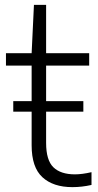

<svg xmlns="http://www.w3.org/2000/svg" viewBox="-20 -760 402 789"><path d="M277.5 9Q198.5 9 154.2 -31.8Q110 -72.5 110 -163V-301H34.5V-344.5H110V-490.5H4.5V-541.5H110L119.5 -740H169.5V-541.5H346.5V-490.5H169.5V-344.5H322.5V-301H169.5V-173Q169.5 -101.5 199.5 -72.5Q229.5 -43.5 288 -43.5Q317 -43.5 356 -52.5V0Q316.5 9 277.5 9Z"/></svg>

Font: Encode Sans Lt
Style: Regular
Weight: 300
Designer: Multiple Designers
Foundry: Impallari Type
Version: Version 3.002; ttfautohint (v1.8.3) -l 8 -r 50 -G 200 -x 14 